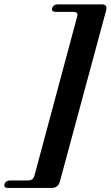

<svg xmlns="http://www.w3.org/2000/svg" viewBox="-103 -760 518 898"><path d="M58 62 258 -683Q264.5 -704.5 240 -704.5H157.5Q136.5 -704.5 141 -722Q146.5 -739.5 168 -739.5H373.5Q401.5 -739.5 393 -710L177 89.5Q168 119 140 119H-65.5Q-86.5 119 -82 101.5Q-76 84 -55 84H28Q52 84 58 62Z"/></svg>

Font: Fraunces 72pt
Style: Bold Italic
Weight: 700
Italic angle: -16°
Version: Version 1.000;[b76b70a41]